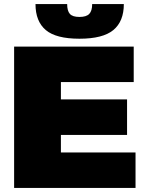

<svg xmlns="http://www.w3.org/2000/svg" viewBox="-20 -932 730 952"><path d="M50 -701V0H652V-176H282V-263H610V-439H282V-525H643V-701ZM207 -783C241 -754.3 296.7 -740 374 -740C451.3 -740 507.3 -754.3 542 -783C576.7 -811.7 594 -854.7 594 -912H437C437 -889.3 432.2 -873 422.5 -863C412.8 -853 396.7 -848 374 -848C351.3 -848 335.5 -853 326.5 -863C317.5 -873 313 -889.3 313 -912H156C156 -854.7 173 -811.7 207 -783Z"/></svg>

Font: Montserrat Custom Black
Style: Regular
Weight: 900
Designer: Julieta Ulanovsky
Foundry: Julieta Ulanovsky
Version: Version 7.200